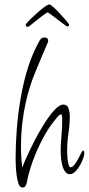

<svg xmlns="http://www.w3.org/2000/svg" viewBox="-20 -848 398 861"><path d="M81 -7Q69 -7 63 -24.5Q57 -42 54 -66.5Q51 -91 50.5 -112.5Q50 -134 50 -141Q50 -202 55.5 -271.5Q61 -341 73.5 -412.5Q86 -484 107 -549.5Q128 -615 159 -668Q166 -680 180 -680Q186 -680 191 -676.5Q196 -673 196 -666Q196 -660 192 -652Q163 -585 137 -521.5Q111 -458 95 -386Q74 -290 74 -191Q74 -143 80 -96Q85 -112 100 -145Q115 -178 135.5 -218Q156 -258 179.5 -295Q203 -332 225 -355.5Q247 -379 264 -379Q282 -379 287.5 -361.5Q293 -344 293 -330Q293 -290 287 -250Q281 -210 281 -169Q281 -165 282 -147.5Q283 -130 286.5 -114Q290 -98 296 -98Q305 -98 314 -109.5Q323 -121 330.5 -135.5Q338 -150 344 -161.5Q350 -173 353 -173Q356 -173 357 -168.5Q358 -164 358 -162Q358 -149 348.5 -126.5Q339 -104 324 -85.5Q309 -67 294 -67Q280 -67 271.5 -79Q263 -91 259 -108Q255 -125 253.5 -141Q252 -157 252 -166Q252 -202 255.5 -238Q259 -274 259 -310V-318Q259 -324 258 -329.5Q257 -335 253 -335Q247 -335 236 -321.5Q225 -308 221 -303Q194 -269 169.5 -222Q145 -175 127 -125.5Q109 -76 101 -33Q100 -25 95.5 -16Q91 -7 81 -7ZM104 -728Q98 -728 96 -733Q94 -738 98 -742Q105 -751 119.5 -765Q134 -779 150.5 -793.5Q167 -808 181 -818Q195 -828 201 -828Q206 -828 219 -816.5Q232 -805 246.5 -789.5Q261 -774 272.5 -760.5Q284 -747 287 -742Q290 -741 290 -737Q290 -733 286 -730.5Q282 -728 276 -732Q252 -750 228.5 -768Q205 -786 194 -793Q186 -789 170.5 -777.5Q155 -766 139 -753Q123 -740 112 -731Q108 -728 104 -728Z"/></svg>

Font: Licorice
Style: Regular
Weight: 400
Designer: Robert E. Leuschke
Foundry: Robert E. Leuschke
Version: Version 1.010; ttfautohint (v1.8.3)